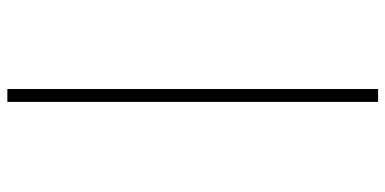

<svg xmlns="http://www.w3.org/2000/svg" viewBox="-283 -519 1048 522"><g transform="rotate(90 241.0 -258.0)"><path d="M222 -762H257V246H222Z"/></g></svg>

Font: Noto Sans Hebrew SemiCondensed ExtraLight
Style: Regular
Weight: 200
Width: 4
Designer: Monotype Design Team
Foundry: Monotype Imaging Inc.
Version: Version 2.004; ttfautohint (v1.8.4.7-5d5b)